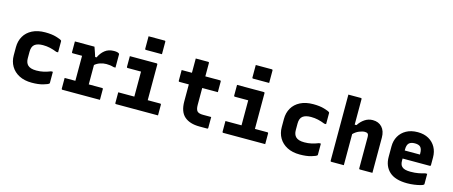

<svg xmlns="http://www.w3.org/2000/svg" viewBox="-48 -1432 4896 2076"><g transform="rotate(15 2400.0 -394.0)"><path d="M332 -552Q404 -552 455 -537Q506 -522 517 -511Q520 -508 520 -503V-379H500Q460 -395 422.5 -403.5Q385 -412 343 -412Q283 -412 251.5 -388Q220 -364 220 -305V-233Q220 -183 246 -157Q260 -143 283.5 -135.5Q307 -128 343 -128Q385 -128 422.5 -136.5Q460 -145 500 -161H520V-37Q520 -32 517 -29Q506 -18 454.5 -3Q403 12 328 12Q246 12 187 -18.5Q128 -49 96.5 -102.5Q65 -156 65 -225V-315Q65 -384 96 -437.5Q127 -491 187 -521.5Q247 -552 332 -552Z M660 -130H780V-410H676Q665 -410 665 -421V-540H884Q884 -540 890.5 -522Q897 -504 905.5 -479Q914 -454 920 -434H936Q959 -485 999.5 -517.5Q1040 -550 1101 -550Q1145 -550 1159 -536Q1162 -533 1162 -526V-380H1142Q1118 -387 1099.5 -389.5Q1081 -392 1058 -392Q1023 -392 989 -380.5Q955 -369 930 -347V-130H1079Q1090 -130 1090 -119V0H671Q660 0 660 -11Z M1260 -130H1440V-410H1291Q1280 -410 1280 -421V-540H1579Q1590 -540 1590 -529V-130H1729Q1740 -130 1740 -119V0H1271Q1260 0 1260 -11ZM1420 -800H1599Q1610 -800 1610 -789V-650H1431Q1420 -650 1420 -661Z M2300 -132V-11Q2300 0 2289 0H2204Q2095 0 2035 -52Q1975 -104 1975 -220V-410H1871Q1860 -410 1860 -421V-540H1975V-700H2114Q2125 -700 2125 -689V-540H2289Q2300 -540 2300 -529V-410H2125V-221Q2125 -169 2144 -150Q2162 -132 2209 -132Z M2460 -130H2640V-410H2491Q2480 -410 2480 -421V-540H2779Q2790 -540 2790 -529V-130H2929Q2940 -130 2940 -119V0H2471Q2460 0 2460 -11ZM2620 -800H2799Q2810 -800 2810 -789V-650H2631Q2620 -650 2620 -661Z M3332 -552Q3404 -552 3455 -537Q3506 -522 3517 -511Q3520 -508 3520 -503V-379H3500Q3460 -395 3422.5 -403.5Q3385 -412 3343 -412Q3283 -412 3251.5 -388Q3220 -364 3220 -305V-233Q3220 -183 3246 -157Q3260 -143 3283.5 -135.5Q3307 -128 3343 -128Q3385 -128 3422.5 -136.5Q3460 -145 3500 -161H3520V-37Q3520 -32 3517 -29Q3506 -18 3454.5 -3Q3403 12 3328 12Q3246 12 3187 -18.5Q3128 -49 3096.5 -102.5Q3065 -156 3065 -225V-315Q3065 -384 3096 -437.5Q3127 -491 3187 -521.5Q3247 -552 3332 -552Z M3681 0Q3670 0 3670 -11V-750H3809Q3820 -750 3820 -739V-454H3840Q3868 -498 3908.5 -525Q3949 -552 3998 -552Q4063 -552 4101.5 -510Q4140 -468 4140 -394V0H4001Q3990 0 3990 -11V-363Q3990 -386 3980.5 -396.5Q3971 -407 3948 -407Q3920 -407 3884 -392Q3848 -377 3820 -348V0Z M4502 -552Q4573 -552 4624 -523Q4675 -494 4702.5 -444Q4730 -394 4730 -330V-244Q4730 -234 4720 -234H4415V-210Q4415 -166 4436 -145Q4451 -130 4475.5 -124Q4500 -118 4532 -118Q4585 -118 4623 -125.5Q4661 -133 4695 -143H4715V-29Q4715 -25 4711 -21Q4704 -14 4676 -6.5Q4648 1 4609 6.5Q4570 12 4531 12Q4396 12 4330.5 -48.5Q4265 -109 4265 -212V-330Q4265 -394 4293.5 -444Q4322 -494 4375 -523Q4428 -552 4502 -552ZM4502 -427Q4457 -427 4436 -406Q4415 -385 4415 -337V-324H4585V-337Q4585 -387 4564 -408Q4545 -427 4502 -427Z"/></g></svg>

Font: Recursive Mn Lnr St XBd
Style: Regular
Weight: 800
Monospace: yes
Version: Version 1.079;hotconv 1.0.112;makeotfexe 2.5.65598; ttfautoh